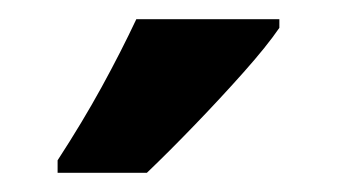

<svg xmlns="http://www.w3.org/2000/svg" viewBox="-20 -786 351 200"><path d="M271 -757Q258 -738 234 -711Q210 -684 183 -656Q156 -628 133 -606H40V-619Q66 -659 86 -695.5Q106 -732 122 -766H271Z"/></svg>

Font: Noto Sans ExtraCondensed
Style: Bold
Weight: 700
Width: 2
Designer: Monotype Design Team
Foundry: Monotype Imaging Inc.
Version: Version 2.013; ttfautohint (v1.8.4.7-5d5b)